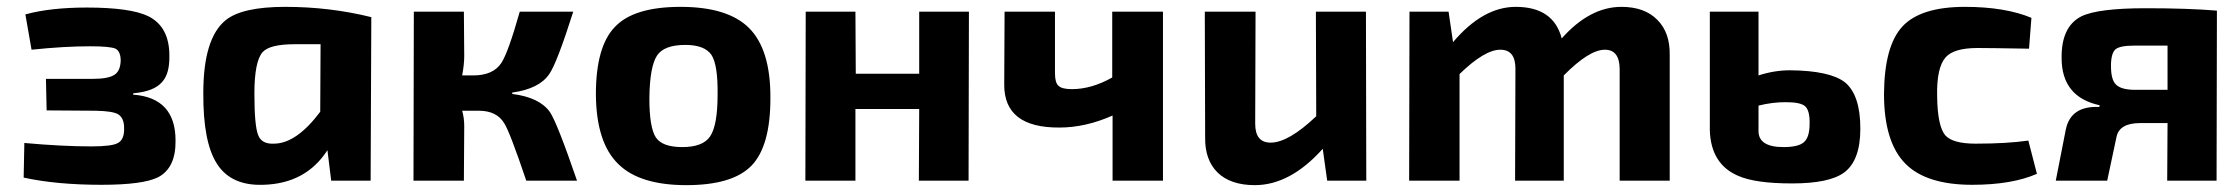

<svg xmlns="http://www.w3.org/2000/svg" viewBox="-20 -527 6531 560"><path d="M54 -485Q127 -505 233 -505Q362 -505 414 -479Q474 -448 474 -365Q475 -312 453 -288Q429 -260 369 -255L368 -251Q492 -242 492 -117Q493 -37 441 -10Q397 12 276 12Q145 12 49 -9L51 -110Q161 -100 247 -100Q307 -100 324 -110Q343 -120 342 -154Q342 -183 324 -194Q308 -203 260 -204L116 -205L114 -297H251Q296 -297 314 -309Q331 -320 332 -350Q332 -377 317 -385Q301 -392 243 -392Q167 -392 72 -382Z M946 0 935 -89Q872 9 747 12Q654 15 613 -49Q572 -112 573 -256Q573 -415 638 -468Q686 -507 812 -507Q942 -507 1063 -477L1061 0ZM839 -398Q767 -398 746 -375Q722 -348 722 -254Q722 -160 733 -133Q743 -106 780 -108Q845 -109 914 -201L915 -398Z M1474 -253Q1554 -243 1584 -200Q1605 -169 1663 0H1515Q1467 -142 1451 -167Q1429 -204 1377 -204H1328Q1334 -183 1334 -159L1333 0H1186L1187 -493H1333L1334 -364Q1334 -339 1328 -307H1360Q1418 -307 1442 -343Q1462 -373 1496 -493H1652Q1604 -342 1582 -311Q1553 -268 1474 -257Z M2164 -446Q2228 -383 2227 -240Q2227 -101 2172 -44Q2117 13 1982 13Q1846 13 1784 -48Q1719 -110 1718 -252Q1718 -392 1774 -449Q1829 -507 1965 -507Q2102 -507 2164 -446ZM1897 -366Q1875 -334 1874 -240Q1874 -155 1893 -126Q1912 -98 1970 -98Q2030 -98 2051 -129Q2073 -161 2073 -252Q2074 -338 2055 -367Q2035 -396 1979 -396Q1918 -396 1897 -366Z M2805 0H2660L2661 -209H2475V0H2329L2330 -493H2475L2476 -312H2661V-493H2806Z M3372 0H3225V-190Q3146 -155 3070 -155Q2908 -154 2909 -281L2910 -493H3057V-314Q3057 -286 3067 -277Q3077 -267 3106 -267Q3164 -267 3224 -301V-493H3372Z M3965 0H3851L3838 -93Q3743 13 3640 13Q3569 13 3531 -24Q3494 -61 3495 -126L3494 -493H3642L3641 -166Q3641 -111 3686 -111Q3738 -111 3819 -188L3818 -493H3964Z M4218 -404Q4305 -507 4401 -507Q4511 -507 4535 -415Q4617 -507 4709 -507Q4777 -507 4814 -469Q4851 -432 4850 -367V0H4704V-327Q4703 -382 4661 -382Q4615 -382 4541 -307V0H4399L4400 -327Q4400 -382 4356 -382Q4310 -382 4237 -311V0H4090L4091 -493H4205Z M5109 -307Q5155 -322 5201 -322Q5317 -321 5361 -287Q5406 -250 5406 -152Q5406 -59 5359 -24Q5316 8 5207 8Q5100 8 5050 -14Q4970 -48 4967 -147V-493H5109ZM5109 -146Q5108 -98 5182 -98Q5225 -98 5241 -112Q5258 -126 5258 -166Q5259 -204 5245 -217Q5232 -229 5188 -229Q5149 -229 5109 -219Z M5921 -20Q5848 12 5732 12Q5599 12 5538 -49Q5475 -112 5475 -253Q5476 -392 5528 -449Q5581 -507 5711 -507Q5828 -507 5905 -475L5898 -385Q5781 -387 5748 -387Q5679 -387 5655 -360Q5628 -330 5630 -246Q5631 -159 5654 -132Q5676 -108 5742 -108Q5834 -108 5896 -117Z M6301 0 6302 -168H6222Q6161 -168 6153 -127L6126 0H5976L6005 -148Q6019 -219 6103 -215L6104 -220Q5993 -244 5993 -358Q5992 -449 6050 -479Q6098 -503 6239 -503Q6361 -503 6446 -496L6445 0ZM6302 -394H6205Q6163 -394 6150 -383Q6137 -371 6137 -335Q6137 -295 6151 -281Q6166 -265 6208 -265H6302Z"/></svg>

Font: Taylor Sans Bold LRS
Style: Bold
Weight: 700
Italic angle: -8°
Designer: Natanael Gama
Version: Version 1.001 September 8, 2015